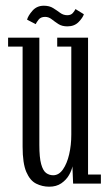

<svg xmlns="http://www.w3.org/2000/svg" viewBox="-20 -658 392 688"><path d="M156.5 11Q131.5 11 109.5 0Q87.5 -11 74.2 -42Q61 -73 61 -132.5V-491H9V-523H121V-138.5Q121 -93.5 127.5 -70Q134 -46.5 145.2 -38.2Q156.5 -30 170.5 -30Q191 -30 205.5 -50.8Q220 -71.5 227.8 -104.8Q235.5 -138 235.5 -175.5V-491H185V-523H295.5V-32.5H341.5V0H242L239.5 -62Q237 -47.5 227.2 -30.5Q217.5 -13.5 199.8 -1.2Q182 11 156.5 11ZM221.5 -563.5Q202 -563.5 189 -572Q176 -580.5 165.2 -589Q154.5 -597.5 141.5 -597.5Q126 -597.5 118.2 -587.5Q110.5 -577.5 108 -571.5L77 -587.5Q80.5 -601.5 96.2 -619.5Q112 -637.5 137 -637.5Q157 -637.5 170.5 -629Q184 -620.5 195.5 -612Q207 -603.5 221 -603.5Q234 -603.5 240.8 -611.2Q247.5 -619 250.5 -625.5L280.5 -607Q277 -595 261.8 -579.2Q246.5 -563.5 221.5 -563.5Z"/></svg>

Font: Imbue 10pt Light
Style: Regular
Weight: 300
Designer: Tyler Finck
Foundry: Etcetera Type Company
Version: Version 1.102; ttfautohint (v1.8.3)